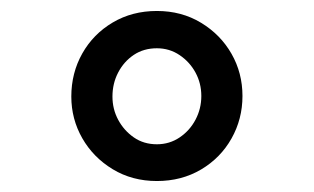

<svg xmlns="http://www.w3.org/2000/svg" viewBox="-20 -729 572 350"><path d="M266 -399Q221 -399 185.5 -420.5Q150 -442 130 -477Q110 -512 110 -553Q110 -596 130 -631.5Q150 -667 185.5 -688Q221 -709 266 -709Q311 -709 346.5 -687.5Q382 -666 402 -631Q422 -596 422 -554Q422 -512 402 -476.5Q382 -441 346.5 -420Q311 -399 266 -399ZM266 -466Q289 -466 307.5 -478.5Q326 -491 336.5 -511Q347 -531 347 -554Q347 -577 336.5 -596.5Q326 -616 307.5 -628.5Q289 -641 266 -641Q242 -641 224 -629Q206 -617 195.5 -597Q185 -577 185 -553Q185 -530 195.5 -510.5Q206 -491 224 -478.5Q242 -466 266 -466Z"/></svg>

Font: Lexend Zetta
Style: Regular
Weight: 400
Designer: Bonnie Shaver-Troup, Thomas Jockin
Foundry: Lexend
Version: Version 1.007